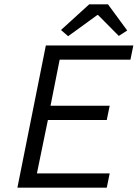

<svg xmlns="http://www.w3.org/2000/svg" viewBox="-20 -866 640 886"><path d="M60.3 0 191.6 -656.3H595.3L581.9 -590.6H255.3L213.1 -378H486.1L472.7 -312.2H201L150.3 -65.7H486.1L472.7 0ZM294.5 -699 261.4 -727.5 391.5 -845.9H478.4L567 -725.3L528.2 -700.2L432.8 -796.5H428.8Z"/></svg>

Font: SourceCodeVF
Style: Italic
Weight: 200
Italic angle: -11°
Monospace: yes
Designer: Paul D. Hunt, Teo Tuominen
Foundry: Adobe
Version: Version 1.026;hotconv 1.1.0;makeotfexe 2.6.0